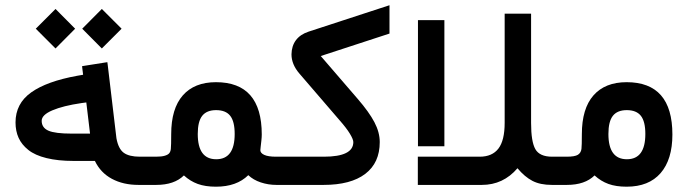

<svg xmlns="http://www.w3.org/2000/svg" viewBox="-20 -704 2619 731"><path d="M293 -594.7 367.7 -669.9 442.9 -594.7 367.7 -519.5ZM116.2 -594.7 191.4 -669.9 266.1 -594.7 191.4 -519.5ZM529.8 0H507.3Q449.2 0 406 -23.2Q362.8 -46.4 341.3 -91.3H260.3Q200.7 -91.3 157 -102.1Q113.3 -112.8 87.9 -133.1Q62.5 -153.3 50.8 -179.2Q39.1 -205.1 39.1 -237.8Q39.1 -309.6 98.6 -352.1Q158.2 -394.5 273.9 -415.5L296.4 -419.4L293.5 -442.9L292.5 -452.1L301.8 -453.6L378.9 -465.8L388.7 -467.3L390.1 -457L423.3 -177.7Q430.7 -137.2 451.2 -122.3Q471.7 -107.4 512.7 -107.4H529.8Q542 -107.4 542 -57.1V-51.8Q542 0 529.8 0ZM322.8 -195.3 308.6 -314 290 -311.5Q220.2 -301.3 179.4 -283.9Q138.7 -266.6 138.7 -244.1Q138.7 -217.8 164.3 -206.5Q189.9 -195.3 252.9 -195.3Z M1047.9 0H1032.2Q1001.5 0 972.9 -9.5Q944.3 -19 925.3 -37.1Q880.9 6.8 802.2 6.8Q761.7 6.8 732.9 -3.7Q704.1 -14.2 680.2 -36.1Q643.6 0 574.7 0H524.9Q512.7 0 512.7 -51.8V-57.1Q512.7 -107.4 524.9 -107.4H573.7Q595.2 -107.4 607.4 -111.1Q619.6 -114.7 624.5 -120.8Q629.4 -127 630.4 -137.2Q631.8 -149.9 631.8 -192.9Q631.8 -290.5 676 -340.8Q720.2 -391.1 802.2 -391.1Q976.6 -391.1 976.6 -191.9Q976.6 -182.1 975.1 -168.5Q973.6 -154.8 972.4 -144.5Q971.2 -134.3 971.2 -132.3Q971.2 -121.1 986.1 -114.3Q1001 -107.4 1031.2 -107.4H1047.9Q1060.1 -107.4 1060.1 -57.1V-51.8Q1060.1 0 1047.9 0ZM873.5 -193.8Q873.5 -241.7 856.4 -263.2Q839.4 -284.7 802.7 -284.7Q767.1 -284.7 750 -263.2Q732.9 -241.7 732.9 -193.8Q732.9 -97.7 803.2 -97.7Q873.5 -97.7 873.5 -193.8Z M1043 -107.4H1212.9Q1325.2 -107.4 1325.2 -163.1Q1325.2 -173.3 1312 -195.1Q1298.8 -216.8 1272.9 -246.1L1119.6 -424.3Q1089.8 -459 1089.8 -497.1Q1090.3 -529.3 1106.9 -551.3Q1123.5 -573.2 1154.8 -583.5L1462.9 -684.1V-670.9V-583.5V-576.2L1201.2 -490.7L1341.8 -327.6Q1385.3 -277.3 1405.5 -238.8Q1425.8 -200.2 1425.8 -163.1Q1425.8 -84 1370.6 -42Q1315.4 0 1211.9 0H1043Q1030.8 0 1030.8 -51.8V-57.1Q1030.8 -107.4 1043 -107.4Z M2093.3 0H2081.1Q2036.6 0 2007.1 -15.4Q1977.5 -30.8 1950.2 -63.5Q1896 0 1814.5 0H1580.6H1570.8V-9.8V-97.7V-107.4H1580.6H1806.2Q1854 -107.4 1877.7 -138.4Q1901.4 -169.4 1901.4 -236.3V-642.1V-651.9H1911.1H1992.2H2002V-642.1V-235.8Q2002 -164.6 2018.3 -136Q2034.7 -107.4 2082 -107.4H2093.3Q2105.5 -107.4 2105.5 -57.1V-51.8Q2105.5 0 2093.3 0ZM1581.1 -627.4H1662.1H1671.9V-617.7V-156.7V-147H1662.1H1581.1H1571.3V-156.7V-617.7V-627.4Z M2088.4 -107.4H2137.2Q2168.5 -107.4 2180.2 -114.7Q2191.9 -122.1 2193.8 -137.2Q2195.3 -149.9 2195.3 -192.9Q2195.3 -290.5 2239.5 -340.8Q2283.7 -391.1 2365.7 -391.1Q2540 -391.1 2540 -191.9Q2540 -96.7 2495.1 -44.9Q2450.2 6.8 2365.7 6.8Q2325.2 6.8 2296.4 -3.7Q2267.6 -14.2 2243.7 -36.1Q2207 0 2138.2 0H2088.4Q2076.2 0 2076.2 -51.8V-57.1Q2076.2 -107.4 2088.4 -107.4ZM2437 -193.8Q2437 -241.7 2419.9 -263.2Q2402.8 -284.7 2366.2 -284.7Q2330.6 -284.7 2313.5 -263.2Q2296.4 -241.7 2296.4 -193.8Q2296.4 -97.7 2366.7 -97.7Q2437 -97.7 2437 -193.8Z"/></svg>

Font: Shabnam Medium WOL
Style: Medium-WOL
Weight: 500
Foundry: DejaVu fonts team - Redesigned by Saber Rastikerdar - Based on Vazir font
Version: Version 5.0.0